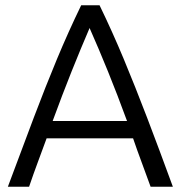

<svg xmlns="http://www.w3.org/2000/svg" viewBox="-20 -713 690 733"><path d="M10 0Q64 -145 109 -264Q154 -383 197.5 -487.5Q241 -592 290 -693H360Q409 -592 452.5 -487.5Q496 -383 541.5 -264Q587 -145 640 0H555Q537 -50 520 -95.5Q503 -141 488 -185H158Q142 -141 125 -95.5Q108 -50 91 0ZM181 -251H465Q428 -352 392.5 -439.5Q357 -527 322 -606Q288 -527 253 -439.5Q218 -352 181 -251Z"/></svg>

Font: Ubuntu Sans
Style: Regular
Weight: 400
Designer: Dalton Maag Ltd
Foundry: Dalton Maag Ltd
Version: Version 1.006; ttfautohint (v1.8.4.7-5d5b)